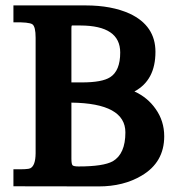

<svg xmlns="http://www.w3.org/2000/svg" viewBox="-20 -683 693 705"><path d="M583 -182.6Q583 -86.9 500 -38.1Q433.6 1.5 342.3 1.5L29.3 1V-61.5Q82.5 -60.5 90.8 -64.9Q110.4 -74.2 110.8 -120.1V-544.4Q110.8 -585.4 98.9 -593.8Q86.9 -602.1 29.3 -601.1V-663.1H294.9Q389.6 -663.1 456.5 -632.8Q550.8 -588.4 550.8 -492.7Q550.8 -388.2 473.6 -347.2Q522 -325.2 551.3 -283.2Q583 -238.8 583 -182.6ZM421.4 -490.2Q421.4 -588.9 275.4 -589.4H244.6Q242.2 -589.4 242.2 -580.6V-380.4H280.8Q355 -380.4 384.3 -399.4Q421.4 -422.9 421.4 -490.2ZM440.4 -196.8Q440.4 -303.7 242.2 -306.2V-100.6Q242.2 -80.1 246.6 -75.9Q251 -71.8 269 -71.8Q359.4 -71.8 394 -90.8Q440.4 -117.7 440.4 -196.8Z"/></svg>

Font: Accordance
Style: Bold
Weight: 700
Version: Version 1.2 (build January 31, 2020) Miklal Software Solutio